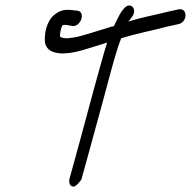

<svg xmlns="http://www.w3.org/2000/svg" viewBox="-20 -697 709 713"><path d="M215 -604C217 -605 220 -605 230 -604L246 -601C278 -593 300 -651 269 -657L252 -659C224 -663 204 -660 183 -643C152 -619 144 -570 147 -540H148L147 -539C157 -486 234 -496 280 -509C299 -514 330 -524 378 -539C368 -509 360 -478 350 -443C319 -333 285 -202 254 -91L238 -33C235 -20 239 -4 253 -4C264 -4 282 -30 282 -30L298 -87C319 -163 344 -256 365 -332C384 -401 399 -463 419 -525C423 -536 426 -545 430 -555C493 -574 531 -580 600 -598L641 -607C677 -613 679 -670 642 -662L601 -653C546 -639 512 -634 456 -617C457 -619 461 -622 461 -622L469 -633C493 -661 465 -695 440 -665L432 -655C423 -643 414 -621 403 -600L394 -598C339 -581 301 -569 282 -564C264 -559 245 -556 233 -555C223 -554 207 -557 204 -560C200 -565 207 -599 213 -604Z"/></svg>

Font: Stray Cat
Style: BdCnObl
Weight: 700
Version: Version 1.0